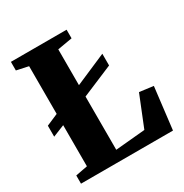

<svg xmlns="http://www.w3.org/2000/svg" viewBox="-171 -879 975 1015"><g transform="rotate(-30 317.0 -371.5)"><path d="M33.5 0V-50L106.5 -64V-675L34.5 -690.5V-743H374.5V-690.5L284.5 -675V-62L465.5 -78.5L541 -266L625.5 -255L595 0ZM35 -286V-353L153.5 -404L195.5 -418L474.5 -538.5V-467L194.5 -349L153.5 -334Z"/></g></svg>

Font: Merriweather 60pt Black
Style: Regular
Weight: 900
Version: Version 2.100